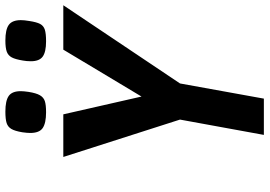

<svg xmlns="http://www.w3.org/2000/svg" viewBox="-160 -816 977 696"><g transform="rotate(-90 328.0 -468.5)"><path d="M242 -304 106.5 -727H261L325.5 -443.5L495.5 -727H656.5L373 -304L318 0H186.5ZM193.5 -847Q193.5 -858 196 -875.5Q200.5 -902.5 208 -915.2Q215.5 -928 229.5 -932.5Q243.5 -937 271 -937Q310.5 -937 327.8 -924.8Q345 -912.5 345 -881.5Q345 -871 342.5 -853.5Q338 -825 330.2 -811.8Q322.5 -798.5 309 -794Q295.5 -789.5 268.5 -789.5Q229 -789.5 211.2 -801.8Q193.5 -814 193.5 -847ZM453.5 -844.5Q453.5 -860 456 -873.5Q460.5 -901 467.5 -914Q474.5 -927 488.2 -932Q502 -937 528.5 -937Q568.5 -937 585.5 -924.5Q602.5 -912 602.5 -881Q602.5 -868.5 599.5 -851Q595.5 -824 588.8 -811.2Q582 -798.5 568 -794Q554 -789.5 525.5 -789.5Q487 -789.5 470.2 -801.8Q453.5 -814 453.5 -844.5Z"/></g></svg>

Font: JuliaMono ExtraBoldItalic
Style: Regular
Weight: 800
Italic angle: -9°
Monospace: yes
Designer: cormullion
Foundry: corm
Version: Version 0.049; ttfautohint (v1.8.4)